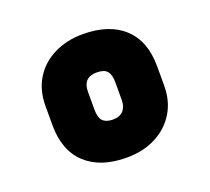

<svg xmlns="http://www.w3.org/2000/svg" viewBox="-91 -874 782 716"><g transform="rotate(-20 300.0 -516.5)"><path d="M301 -761Q405 -761 463 -707.5Q521 -654 521 -553V-477Q521 -415 492.5 -369Q464 -323 414 -297.5Q364 -272 299 -272Q195 -272 137 -326Q79 -380 79 -480V-556Q79 -619 107.5 -665Q136 -711 186.5 -736Q237 -761 301 -761ZM301 -609Q246 -609 246 -552V-482Q246 -451 258 -437Q272 -423 299 -423Q326 -423 340 -438.5Q354 -454 354 -481V-551Q354 -582 342 -595Q331 -609 301 -609Z"/></g></svg>

Font: Recursive Mn Lnr St Blk
Style: Regular
Weight: 900
Monospace: yes
Version: Version 1.079;hotconv 1.0.112;makeotfexe 2.5.65598; ttfautoh